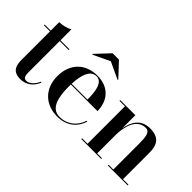

<svg xmlns="http://www.w3.org/2000/svg" viewBox="-59 -1143 1604 1604"><g transform="rotate(45 743.0 -341.0)"><path d="M341.5 -96.5 333.5 -100.5C313 -53.5 276 -18.5 242.5 -18.5C215 -18.5 204 -34 204 -84V-451H311V-460H204V-590C176.5 -572.5 127 -560 89.5 -560V-460H18V-451H89.5V-113.5C89.5 -51 105 7 194.5 7C266.5 7 316.5 -35.5 341.5 -96.5Z M625.5 -634 774 -564 778.5 -569 663.5 -691.5H588.5L473.5 -569L478 -564ZM843.5 -139H834C809 -61 744 -2 649.5 -2C549.5 -2 526 -113.5 526 -235C526 -243.5 526.5 -252 526.5 -260.5H841C841 -369.5 778 -470 630.5 -470C495 -470 397 -382.5 397 -230C397 -77.5 499.5 10 634.5 10C749.5 10 817.5 -54 843.5 -139ZM630.5 -461C705.5 -461 714 -348.5 713.5 -269.5H527C531 -370.5 556 -461 630.5 -461Z M910.5 -9V0H1145.5V-9H1089V-223.5C1089 -312.5 1115.5 -447 1225 -447C1274 -447 1279.5 -394 1279.5 -310V-9H1223.5V0H1458.5V-9H1394V-319C1394 -406 1368 -470 1253.5 -470C1144 -470 1103 -387 1089 -305V-460H910.5V-451H975V-9Z"/></g></svg>

Font: Bodoni* 24pt Medium
Style: Regular
Weight: 500
Version: Version 2.3